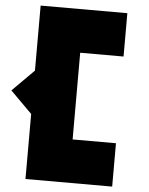

<svg xmlns="http://www.w3.org/2000/svg" viewBox="-64 -851 854 1103"><g transform="rotate(5 363.0 -300.0)"><path d="M625 -550V-800H125V-425L0 -300L125 -175V200H625V-50H375V-550Z"/></g></svg>

Font: Kubos
Style: Regular
Weight: 400
Version: Version 001.000